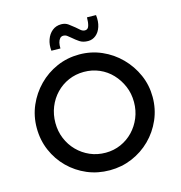

<svg xmlns="http://www.w3.org/2000/svg" viewBox="-133 -1065 1122 1192"><g transform="rotate(-15 427.5 -469.0)"><path d="M55 -363Q55 -439 84 -506Q113 -573 164 -625Q215 -677 282.5 -706.5Q350 -736 427 -736Q503 -736 570.5 -706.5Q638 -677 689.5 -625Q741 -573 770.5 -506Q800 -439 800 -363Q800 -286 770.5 -218.5Q741 -151 689.5 -100Q638 -49 570.5 -20.5Q503 8 427 8Q349 8 282 -20.5Q215 -49 164 -99.5Q113 -150 84 -217.5Q55 -285 55 -363ZM175 -363Q175 -309 194.5 -262Q214 -215 249 -179.5Q284 -144 330 -124Q376 -104 430 -104Q482 -104 527.5 -124Q573 -144 607 -179.5Q641 -215 660.5 -262Q680 -309 680 -363Q680 -418 660 -465Q640 -512 606 -548Q572 -584 526 -604Q480 -624 427 -624Q374 -624 328 -604Q282 -584 247.5 -548Q213 -512 194 -464.5Q175 -417 175 -363ZM504 -802Q471 -802 449.5 -816.5Q428 -831 410 -847Q398 -857 387 -865.5Q376 -874 362 -874Q349 -874 340.5 -864.5Q332 -855 328 -839Q324 -823 325 -802L267 -803Q263 -842 274.5 -874.5Q286 -907 310 -926.5Q334 -946 368 -946Q394 -946 413 -932Q432 -918 449 -904Q463 -891 475.5 -881Q488 -871 502 -871Q521 -871 527.5 -892.5Q534 -914 534 -946L592 -945Q597 -903 586.5 -870.5Q576 -838 554 -820Q532 -802 504 -802Z"/></g></svg>

Font: Josefin Sans Thin SemiBold
Style: Regular
Weight: 600
Version: Version 2.000